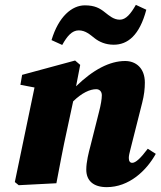

<svg xmlns="http://www.w3.org/2000/svg" viewBox="-20 -754 661 790"><path d="M212 0C226 -73 239 -144 255 -216L281 -337C317 -372 350 -387 376 -387C389 -387 399 -378 399 -362C399 -347 395 -322 387 -292L352 -153C345 -127 335 -88 335 -56C335 -10 365 16 419 16C511 16 582 -51 621 -121L588 -142C558 -102 538 -84 524 -84C515 -84 510 -91 510 -104C510 -114 513 -125 517 -141L565 -331C573 -362 576 -389 576 -414C576 -474 539 -503 495 -503C431 -503 363 -467 293 -399L310 -487L289 -505L71 -446L64 -405L122 -394L41 -5L57 8ZM192 -589 236 -569C256 -605 276 -629 304 -629C332 -629 351 -611 369 -597C388 -582 414 -570 448 -570C505 -570 554 -608 582 -714L539 -734C518 -697 498 -673 473 -673C448 -673 430 -689 412 -703C391 -720 370 -732 329 -732C276 -732 221 -686 192 -589Z"/></svg>

Font: Source Serif Pro Black
Style: Italic
Weight: 900
Italic angle: -12°
Designer: Frank Grießhammer
Foundry: Adobe Systems Incorporated
Version: Version 3.001;hotconv 1.0.111;makeotfexe 2.5.65597